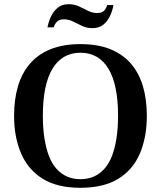

<svg xmlns="http://www.w3.org/2000/svg" viewBox="-20 -882 766 914"><path d="M363 12Q252 12 182.5 -31.5Q113 -75 80 -152.5Q47 -230 47 -331Q47 -407 65 -469.5Q83 -532 121.5 -577.5Q160 -623 220 -647.5Q280 -672 363 -672Q446 -672 506 -647.5Q566 -623 604.5 -577.5Q643 -532 661 -469.5Q679 -407 679 -331Q679 -230 646.5 -152.5Q614 -75 544 -31.5Q474 12 363 12ZM363 -29Q398 -29 426.5 -41.5Q455 -54 477 -78.5Q499 -103 513 -139.5Q527 -176 534.5 -224Q542 -272 542 -331Q542 -405 530.5 -461Q519 -517 496.5 -554.5Q474 -592 440.5 -611.5Q407 -631 363 -631Q319 -631 285.5 -611.5Q252 -592 229.5 -554.5Q207 -517 195.5 -461Q184 -405 184 -331Q184 -272 191.5 -224Q199 -176 213 -139.5Q227 -103 249 -78.5Q271 -54 299.5 -41.5Q328 -29 363 -29ZM420 -748Q393 -748 371 -758.5Q349 -769 328 -779.5Q307 -790 284 -790Q262 -790 251 -778.5Q240 -767 236 -752H206Q211 -778 222.5 -803Q234 -828 254.5 -845Q275 -862 306 -862Q334 -862 356.5 -851.5Q379 -841 399.5 -830.5Q420 -820 442 -820Q465 -820 475.5 -831Q486 -842 490 -858H520Q516 -833 504.5 -807.5Q493 -782 472.5 -765Q452 -748 420 -748Z"/></svg>

Font: Frank Ruhl Libre Medium
Style: Regular
Weight: 500
Designer: Yanek Iontef
Foundry: Fontef
Version: Version 6.004